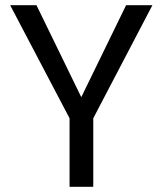

<svg xmlns="http://www.w3.org/2000/svg" viewBox="-20 -717 624 737"><path d="M247 -263V0H338V-263L565 -697H464L292 -344L120 -697H19Z"/></svg>

Font: Matrixport Regular
Style: Regular
Weight: 400
Designer: Ninad Kale (Devanagari), Jonny Pinhorn (Latin)
Foundry: Indian Type Foundry
Version: Version 3.200;PS 1.000;hotconv 16.6.54;makeotf.lib2.5.65590